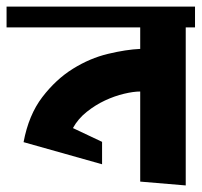

<svg xmlns="http://www.w3.org/2000/svg" viewBox="-21 -564 614 585"><path d="M-1 -480.5V-543.9H573.2V-480.5H544.9V1L406.2 -10.7V-285.2Q385.7 -285.2 356.9 -278.3Q328.1 -271.5 298.8 -257.8Q269.5 -244.1 243.2 -223.1Q216.8 -202.1 201.2 -173.8L290 -131.8V-63.5L50.8 -130.9Q66.4 -213.9 107.9 -268.1Q149.4 -322.3 201.2 -354.5Q252.9 -386.7 308.1 -399.9Q363.3 -413.1 406.2 -415V-480.5Z"/></svg>

Font: Shorif Bongobondhu ANSI V2
Style: Regular
Weight: 400
Designer: Shorif Uddin Shishir, Shorif art & Design, e-mail : shorifart@gmail.com, facebook : Shorif2001
Foundry: Lipighor Font Foundry
Version: Designed By Shorif Uddin Shishir | Build By Niladri Shekhar 